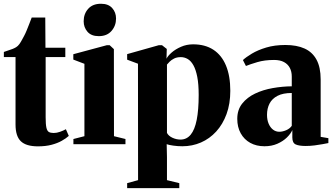

<svg xmlns="http://www.w3.org/2000/svg" viewBox="-22 -766 1773 1020"><path d="M179.5 11.5Q117 11.5 88.8 -15.5Q60.5 -42.5 60.5 -104.5V-463H-1.5V-490Q9 -494 21.2 -497.8Q33.5 -501.5 44.8 -506Q56 -510.5 64 -515.5Q73 -521 80.5 -531.2Q88 -541.5 94.5 -553.8Q101 -566 107 -577Q112.5 -587 119.5 -604Q126.5 -621 133.8 -639.8Q141 -658.5 146.5 -673H218.5L219.5 -512.5H325V-463H220.5V-143Q220.5 -105.5 224.5 -87.8Q228.5 -70 237.8 -64.8Q247 -59.5 263.5 -59.5Q279.5 -59.5 297 -65.8Q314.5 -72 328 -79.5L343.5 -44Q328.5 -30.5 305.8 -17.8Q283 -5 251.8 3.2Q220.5 11.5 179.5 11.5Z M368 0V-27.5L426.5 -42.5V-427L367.5 -449.5V-478L546 -526H560.5L583 -505L583.5 -42.5L644.5 -27.5V0ZM502 -574Q463 -574 442.8 -597.2Q422.5 -620.5 422.5 -653Q422.5 -692.5 446.5 -719.2Q470.5 -746 514 -746H515Q553.5 -746 574 -723.2Q594.5 -700.5 594.5 -667.5Q594.5 -629.5 570.5 -601.8Q546.5 -574 503 -574Z M653.5 233.5V207L711.5 191L711 -427.5L653.5 -449V-478.5L822 -526H838.5L864 -506L862.5 -454Q869.5 -469 889.8 -486.8Q910 -504.5 939.8 -517.5Q969.5 -530.5 1004 -530.5Q1067.5 -530.5 1111.5 -501.8Q1155.5 -473 1178.5 -417.8Q1201.5 -362.5 1201.5 -283.5Q1201.5 -214.5 1181.5 -160Q1161.5 -105.5 1126.5 -67.2Q1091.5 -29 1045.5 -9Q999.5 11 947 11Q921.5 11 897.8 7.5Q874 4 863.5 0L865 68.5V191L930.5 207V233.5ZM937 -24.5Q969.5 -24.5 991 -50.5Q1012.5 -76.5 1023 -129.2Q1033.5 -182 1033.5 -261.5Q1033.5 -319 1026 -357.5Q1018.5 -396 1005.5 -419.2Q992.5 -442.5 975.2 -452.5Q958 -462.5 939 -462.5Q917.5 -462.5 902.8 -455Q888 -447.5 879 -438.2Q870 -429 865 -423V-60Q873 -44 894 -34.2Q915 -24.5 937 -24.5Z M1383 11Q1340 11 1307.5 -7Q1275 -25 1256.8 -57.8Q1238.5 -90.5 1238.5 -135Q1238.5 -182.5 1264.5 -215.5Q1290.5 -248.5 1333 -268.8Q1375.5 -289 1426.8 -298Q1478 -307 1528 -307.5V-359.5Q1528 -385.5 1517.8 -405.2Q1507.5 -425 1486.8 -436.2Q1466 -447.5 1434 -447.5Q1384 -447.5 1345.2 -436Q1306.5 -424.5 1284.5 -415.5L1268.5 -447Q1285 -462.5 1316.2 -481.2Q1347.5 -500 1392.2 -513.5Q1437 -527 1494 -527Q1554.5 -527 1596 -508.2Q1637.5 -489.5 1659.5 -449Q1681.5 -408.5 1681.5 -344.5V-39L1722.5 -32V-6Q1712 -4 1692.2 -0.2Q1672.5 3.5 1649 6.5Q1625.5 9.5 1601.5 9.5Q1567.5 9.5 1549.2 1.5Q1531 -6.5 1531 -36V-75Q1522.5 -55.5 1502 -35.5Q1481.5 -15.5 1451.2 -2.2Q1421 11 1383 11ZM1462 -66Q1478.5 -66 1497.8 -74Q1517 -82 1528 -97.5V-272Q1481.5 -272 1452.5 -257Q1423.5 -242 1410 -216Q1396.5 -190 1396.5 -156Q1396.5 -129.5 1405 -109.2Q1413.5 -89 1428.2 -77.5Q1443 -66 1462 -66Z"/></svg>

Font: Merriweather 120pt ExtraBold
Style: Regular
Weight: 800
Version: Version 2.100